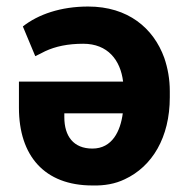

<svg xmlns="http://www.w3.org/2000/svg" viewBox="-20 -559 569 588"><path d="M50 -478 88 -387C99 -392 108 -397 118 -402C150 -417 188 -425 235 -425C310 -425 349 -375 357 -309H38V-229C38 -82 116 9 263 9C300 10 333 4 362 -10C446 -49 500 -138 500 -261V-280C500 -316 494 -350 483 -382C450 -473 372 -539 250 -539C166 -539 97 -515 50 -478ZM177 -200V-212H356C349 -158 324 -104 263 -104C205 -104 177 -142 177 -200Z"/></svg>

Font: Asimov
Style: Regular
Weight: 500
Designer: Google
Version: Version 2.000980; 2014